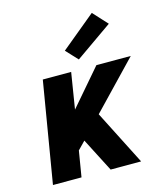

<svg xmlns="http://www.w3.org/2000/svg" viewBox="-115 -866 830 955"><g transform="rotate(-15 300.0 -388.5)"><path d="M39 0 126 -520H272L242 -334L402 -520H579L350 -281L493 0H336L247 -173L208 -133L186 0ZM325 -570 269 -630 447 -777 515 -703Z"/></g></svg>

Font: Iosevka SS04 Heavy Extended
Style: Italic
Weight: 900
Width: 7
Italic angle: -9°
Monospace: yes
Designer: Belleve Invis
Foundry: Belleve Invis
Version: Version 19.0.0; ttfautohint (v1.8.4)